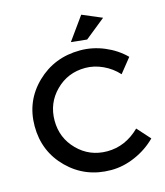

<svg xmlns="http://www.w3.org/2000/svg" viewBox="-131 -1005 959 1113"><g transform="rotate(-15 348.5 -448.5)"><path d="M462 -906 580 -856 458 -758 363 -768ZM599 -512Q561 -554 509 -578Q457 -602 404 -602Q299 -602 226.5 -529.5Q154 -457 154 -352Q154 -248 226.5 -175Q299 -102 404 -102Q513 -102 599 -186L669 -108Q615 -54 543 -22.5Q471 9 398 9Q244 9 139 -95Q34 -199 34 -351Q34 -502 140.5 -605Q247 -708 402 -708Q476 -708 546.5 -678.5Q617 -649 668 -598Z"/></g></svg>

Font: Montserrat-Arabic
Style: Regular
Weight: 400
Designer: Mohamed Gaber
Foundry: Kief Type Foundry
Version: Version 5.008;PS 005.008;hotconv 1.0.88;makeotf.lib2.5.64775